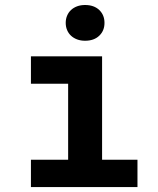

<svg xmlns="http://www.w3.org/2000/svg" viewBox="-20 -756 640 776"><path d="M105 -528.3H392.6V-110.4H535.6V0H105V-110.4H255.4V-417.5H105ZM245.6 -663.6Q245.6 -679.2 251.2 -692.6Q256.8 -706.1 267.1 -715.6Q277.3 -725.1 291.7 -730.5Q306.2 -735.8 323.7 -735.8Q359.9 -735.8 381.1 -715.6Q402.3 -695.3 402.3 -663.6Q402.3 -631.8 381.1 -611.6Q359.9 -591.3 323.7 -591.3Q306.2 -591.3 291.7 -596.7Q277.3 -602.1 267.1 -611.6Q256.8 -621.1 251.2 -634.5Q245.6 -647.9 245.6 -663.6Z"/></svg>

Font: TypoPRO Roboto Mono
Style: Bold
Weight: 700
Designer: Google
Version: Version 2.000986; 2015; ttfautohint (v1.3)